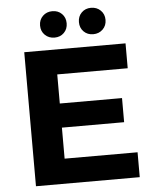

<svg xmlns="http://www.w3.org/2000/svg" viewBox="-60 -949 792 999"><g transform="rotate(-5 336.5 -450.0)"><path d="M629 -130V0H87V-700H616V-570H248V-418H573V-292H248V-130ZM181 -831Q181 -861 201 -880.5Q221 -900 251 -900Q281 -900 300.5 -880.5Q320 -861 320 -831Q320 -801 300.5 -781.5Q281 -762 251 -762Q221 -762 201 -781.5Q181 -801 181 -831ZM384 -831Q384 -861 403.5 -880.5Q423 -900 453 -900Q483 -900 503 -880.5Q523 -861 523 -831Q523 -801 503 -781.5Q483 -762 453 -762Q423 -762 403.5 -781.5Q384 -801 384 -831Z"/></g></svg>

Font: CMG Sans
Style: Bold
Weight: 700
Designer: Julieta Ulanovsky
Foundry: Julieta Ulanovsky
Version: Version 7.200